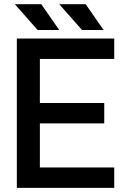

<svg xmlns="http://www.w3.org/2000/svg" viewBox="-20 -909 634 929"><path d="M484.4 -410.6V-312H172.9V-98.6H532.7V0H61.5V-722.7H532.7V-624H172.9V-410.6ZM162.1 -763.7 51.8 -888.7H179.7L266.6 -763.7ZM377 -763.7 266.6 -888.7H394.5L481.4 -763.7Z"/></svg>

Font: Giphurs Medium
Style: Regular
Weight: 500
Version: Version 0.920; ttfautohint (v1.8.4.7-5d5b)